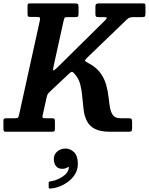

<svg xmlns="http://www.w3.org/2000/svg" viewBox="-65 -770 870 1122"><path d="M-45 -20.5V-62.5Q-45 -74 -41 -76.5Q-37 -79 -25.5 -79H18.5Q35.5 -79 39.5 -82.2Q43.5 -85.5 46.5 -99.5L168 -650.5Q170.5 -663.5 167.5 -667.2Q164.5 -671 148.5 -671H113Q102 -671 99 -674.5Q96 -678 96 -689V-737.5Q96 -746 99.2 -748Q102.5 -750 111 -750H372.5Q385 -750 389.5 -746.5Q394 -743 394 -729.5V-692.5Q394 -678.5 390.8 -674.2Q387.5 -670 373.5 -670H328Q314 -670 311.8 -665.2Q309.5 -660.5 307 -650L248 -382.5Q242.5 -357 247.2 -358Q252 -359 268.5 -374L549 -651Q558.5 -660.5 559 -665.2Q559.5 -670 539.5 -670H511.5Q498.5 -670 495.5 -674Q492.5 -678 492.5 -690V-730.5Q492.5 -743 497 -746.5Q501.5 -750 513.5 -750H769Q781 -750 783 -746.5Q785 -743 785 -731V-690.5Q785 -678.5 781.8 -674.2Q778.5 -670 766.5 -670H719.5Q700.5 -670 692 -666.8Q683.5 -663.5 674.5 -654.5L446.5 -435Q430 -418.5 432 -414.5Q434 -410.5 454.5 -399.5Q499 -375.5 522.2 -342.8Q545.5 -310 555.5 -274Q565.5 -238 569.2 -203.2Q573 -168.5 578 -140.5Q583 -112.5 596.2 -95.8Q609.5 -79 639 -79H685Q699 -79 703 -75Q707 -71 707 -56.5V-21Q707 -6.5 702.5 -3.2Q698 0 684 0H579Q520.5 0 488.5 -17.2Q456.5 -34.5 442.2 -63.8Q428 -93 423.5 -129.2Q419 -165.5 416 -203.5Q413 -241.5 404 -276.8Q395 -312 370.5 -338.5Q359.5 -352.5 352.8 -350Q346 -347.5 334 -335.5L232.5 -240Q222.5 -231 216.8 -224.2Q211 -217.5 207.5 -201L184.5 -97.5Q182 -85.5 184.8 -82.2Q187.5 -79 203 -79H238.5Q249.5 -79 252.8 -75.2Q256 -71.5 256 -60V-17.5Q256 -4.5 251 -2.2Q246 0 233.5 0H-28.5Q-40 0 -42.5 -4.2Q-45 -8.5 -45 -20.5ZM249.5 159Q249.5 132.5 269.5 115.2Q289.5 98 317.5 98Q346 98 368 119.5Q390 141 390 188Q390 228 365.8 259.5Q341.5 291 304.8 310Q268 329 230.5 331.5Q224 332 221.8 331Q219.5 330 219.5 323.5V298.5Q219.5 292.5 222.2 291.5Q225 290.5 230 290Q250 287.5 274 277Q298 266.5 316.2 250Q334.5 233.5 337 212.5Q341 201 328 209Q316 216.5 299 216.5Q274.5 216.5 262 200.5Q249.5 184.5 249.5 159Z"/></svg>

Font: Besley* Narrow Semi
Style: Italic
Weight: 600
Width: 4
Italic angle: -13°
Designer: Owen Earl
Foundry: indestructible type*
Version: Version 3.000; ttfautohint (v1.8.3)